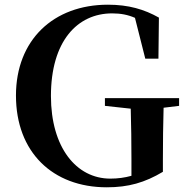

<svg xmlns="http://www.w3.org/2000/svg" viewBox="-20 -779 797 818"><path d="M427 -328 537 -316C539 -243 540 -173 540 -100V-30C511 -22 482 -18 450 -18C305 -18 197 -151 197 -370C197 -603 309 -722 458 -722C495 -722 525 -716 555 -703L599 -529H655L657 -704C595 -739 528 -759 440 -759C207 -759 48 -608 48 -372C48 -131 204 19 435 19C527 19 597 -1 674 -47V-97C674 -178 675 -250 677 -320L743 -328V-361H427Z"/></svg>

Font: Noto Serif CJK HK
Style: Bold
Weight: 700
Designer: Ryoko NISHIZUKA 西塚涼子 (kana & ideographs); Frank Grießhammer (Latin, Greek & Cyrillic); Wenlong ZHANG 张文龙 (bopomofo); San
Foundry: Adobe
Version: Version 2.001;hotconv 1.1.0;makeotfexe 2.6.0